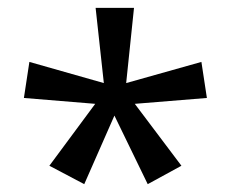

<svg xmlns="http://www.w3.org/2000/svg" viewBox="-20 -780 591 490"><path d="M322 -760 302 -568 494 -622 508 -530 324 -515 443 -357 357 -310 272 -485 195 -310 106 -357 223 -515 41 -530 55 -622 245 -568 224 -760Z"/></svg>

Font: Noto Sans Hebrew
Style: Regular
Weight: 400
Designer: Monotype Design Team
Foundry: Monotype Imaging Inc.
Version: Version 2.003